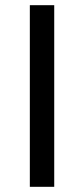

<svg xmlns="http://www.w3.org/2000/svg" viewBox="-20 -720 325 740"><path d="M189 0H95V-700H189Z"/></svg>

Font: Tilda Sans Medium
Style: Regular
Weight: 500
Designer: ParaType Ltd
Foundry: ParaType Ltd
Version: Version 1.009